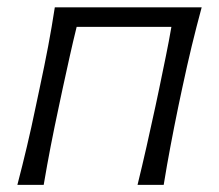

<svg xmlns="http://www.w3.org/2000/svg" viewBox="-20 -516 610 536"><path d="M28.5 0Q43 -55.5 55.2 -107.2Q67.5 -159 80 -219.5L90.5 -269Q104.5 -334.5 114.5 -387.2Q124.5 -440 133 -495.5H543Q528 -440 515.2 -387.2Q502.5 -334.5 488.5 -269L478 -219.5Q465.5 -159 455.8 -107.2Q446 -55.5 437 0H364Q377.5 -55.5 389.2 -107.2Q401 -159 414 -219.5L424.5 -269Q435 -319.5 443.2 -360Q451.5 -400.5 458.5 -441H194Q184 -400.5 175 -360Q166 -319.5 155 -269L144.5 -219.5Q131.5 -159 121.5 -107.5Q111.5 -56 102 0Z"/></svg>

Font: Commissioner Flair Light
Style: Italic
Weight: 300
Italic angle: -12°
Designer: Kostas Bartsokas
Foundry: Kostas Bartsokas
Version: Version 1.000; ttfautohint (v1.8.3)